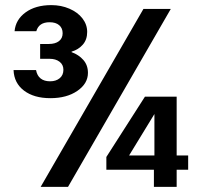

<svg xmlns="http://www.w3.org/2000/svg" viewBox="-20 -731 782 751"><path d="M181 -711Q219 -711 251.5 -697Q284 -683 302.5 -659Q321 -635 321 -606Q321 -576 304 -556.5Q287 -537 260 -529V-527Q288 -517 306 -496.5Q324 -476 324 -446Q324 -404 282.5 -375.5Q241 -347 177 -347Q113 -347 74 -376.5Q35 -406 33 -457H121Q125 -435 139 -424Q153 -413 176 -413Q199 -413 213.5 -425Q228 -437 228 -458Q228 -478 213 -489.5Q198 -501 174 -501H137V-559H171Q196 -559 210.5 -570Q225 -581 225 -601Q225 -621 211.5 -632.5Q198 -644 174 -644Q132 -644 122 -609H37Q41 -654 80 -682.5Q119 -711 181 -711ZM648 -696 246 0H139L541 -696ZM716 -67H671V0H582V-67H396V-117L547 -353H671V-123H716ZM584 -285 485 -123H584Z"/></svg>

Font: IBM-Poppins
Style: Poppins-Medium
Weight: 500
Designer: Mike Abbink, Paul van der Laan, Pieter van Rosmalen, Ben Mitchell, Mark Frömberg
Foundry: Bold Monday
Version: Version 1.1